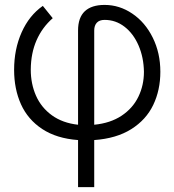

<svg xmlns="http://www.w3.org/2000/svg" viewBox="-20 -558 706 777"><path d="M403.3 -538.1Q463.4 -538.1 515.4 -502.9Q567.4 -467.8 598.1 -405.8Q628.9 -343.8 628.9 -267.6Q628.9 -193.4 600.1 -133.3Q571.3 -73.2 511.2 -35.4Q451.2 2.4 361.3 8.8V199.2H295.9V8.8Q209 2.4 150.9 -35.9Q92.8 -74.2 64.9 -136Q37.1 -197.8 37.1 -275.4Q37.1 -358.9 67.6 -427.2Q98.1 -495.6 153.3 -534.2L193.4 -484.4Q150.9 -447.3 127.9 -395Q105 -342.8 104.5 -276.4Q104.5 -218.8 125.7 -170.7Q147 -122.6 190.2 -91.3Q233.4 -60.1 295.9 -53.2V-434.6Q295.9 -486.8 323.2 -512.5Q350.6 -538.1 403.3 -538.1ZM562.5 -267.6Q561.5 -325.7 540.8 -373.8Q520 -421.9 484.1 -449.7Q448.2 -477.5 403.3 -477.5Q382.3 -477.5 371.8 -466.1Q361.3 -454.6 361.3 -434.6V-53.2Q426.8 -59.6 472.2 -89.8Q517.6 -120.1 540 -166.5Q562.5 -212.9 562.5 -267.6Z"/></svg>

Font: Pretendard Std Light
Style: Regular
Weight: 300
Designer: Base glyphs from Inter by Rasmus Andersson; Hangeul glyphs from Noto Sans CJK(Source Han Sans) by Jang Soo-young and Kan
Foundry: Kil Hyung-jin
Version: Version 1.309